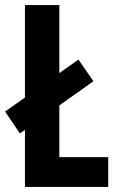

<svg xmlns="http://www.w3.org/2000/svg" viewBox="-33 -734 468 754"><path d="M200 -117V-320L334 -415L275 -500L200 -447V-714H65V-351L-13 -296L45 -210L65 -224V0H392V-117Z"/></svg>

Font: Kathrein 77 Bold Condensed
Style: Regular
Weight: 700
Width: 3
Designer: Lazydogs Typefoundry, based on Open Sans by Ascender Corporation
Foundry: Lazydogs Typefoundry
Version: Version 1.003;PS 001.003;hotconv 1.0.88;makeotf.lib2.5.64775